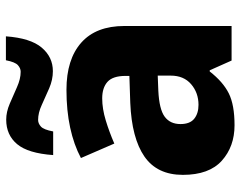

<svg xmlns="http://www.w3.org/2000/svg" viewBox="-102 -702 814 650"><g transform="rotate(-90 305.0 -377.0)"><path d="M326 -559Q429 -559 485.5 -509Q542 -459 542 -363V0H425L392 -74H388Q353 -29 314 -9.5Q275 10 206 10Q134 10 86 -33Q38 -76 38 -165Q38 -252 100 -295Q162 -338 282 -343L373 -346V-359Q373 -402 353 -420Q333 -438 297 -438Q262 -438 222.5 -426Q183 -414 144 -397L95 -510Q140 -534 198 -546.5Q256 -559 326 -559ZM323 -248Q260 -245 235 -226.5Q210 -208 210 -173Q210 -141 228 -126.5Q246 -112 275 -112Q316 -112 345 -137Q374 -162 374 -206V-250ZM105 -604Q111 -689 142 -726Q173 -763 225 -763Q251 -763 279 -751Q307 -739 335 -726.5Q363 -714 387 -714Q399 -714 409.5 -723.5Q420 -733 426 -764H507Q501 -681 469 -643Q437 -605 389 -605Q360 -605 331 -617.5Q302 -630 275 -642.5Q248 -655 224 -655Q212 -655 201.5 -645.5Q191 -636 185 -604Z"/></g></svg>

Font: Noto Sans Meetei Mayek ExtraBold
Style: Regular
Weight: 800
Designer: Monotype Design Team and Neelakash Kshetrimayum
Foundry: Monotype Imaging Inc.
Version: Version 2.002; ttfautohint (v1.8.4.7-5d5b)